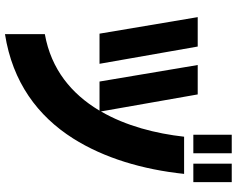

<svg xmlns="http://www.w3.org/2000/svg" viewBox="-112 -788 973 790"><g transform="rotate(90 375.0 -393.5)"><path d="M535 -702H611V-860H535ZM51 -720 119 -316H243L172 -720ZM121 73C319 42 458 -62 550 -207C631 -335 678 -494 696 -664H543C530 -548 499 -425 439 -322L369 -720H248L316 -316H436L434 -313C367 -202 267 -117 121 -91ZM654 -702H730V-860H654Z"/></g></svg>

Font: コーポレート・ロゴ ver3 Bold
Style: Regular
Weight: 700
Designer: [KANA_main] LOGOTYPE.JP [Source Han Sans] Ryoko NISHIZUKA 西塚涼子 (kana, bopomofo & ideographs); Paul D. Hunt (Latin, Greek
Version: Version 12.001;FEAKit 1.0